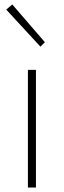

<svg xmlns="http://www.w3.org/2000/svg" viewBox="-20 -840 285 860"><path d="M105 0V-527H141V0ZM161 -631 8 -797 35 -820 181 -651Z"/></svg>

Font: Noto Sans TC
Style: Regular
Weight: 100
Designer: Ryoko NISHIZUKA 西塚涼子 (kana, bopomofo & ideographs); Paul D. Hunt (Latin, Greek & Cyrillic); Sandoll Communications 산돌커뮤니
Foundry: Adobe
Version: Version 2.004;hotconv 1.0.118;makeotfexe 2.5.65603